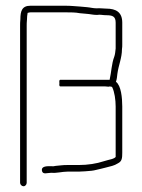

<svg xmlns="http://www.w3.org/2000/svg" viewBox="-20 -644 496 669"><path d="M317 -615C304 -615 295 -618 283 -619L261 -621C245 -622 227 -624 209 -624H86C57 -624 51 -606 51 -577C50 -568 50 -560 50 -554V-7C50 -1 56 5 62 5C68 5 73 -1 73 -7V-554C73 -559 73 -567 74 -576C74 -585 75 -592 76 -597V-599C80 -600 83 -601 86 -601H209C226 -601 243 -601 258 -598L280 -596C295 -595 304 -592 318 -592C330 -594 337 -591 350 -591C372 -591 383 -587 383 -565V-475C382 -465 381 -454 378 -446C369 -423 368 -392 362 -366H190C187 -366 186 -362 187 -354C186 -347 187 -343 190 -343H338C343 -343 350 -343 357 -342C359 -342 361 -342 363 -343C365 -342 367 -342 368 -342C369 -342 370 -341 371 -340C379 -324 383 -296 383 -273V-97C376 -90 366 -89 355 -86L341 -82C317 -74 286 -69 254 -69H215C208 -69 201 -69 194 -68L174 -66C169 -65 164 -64 160 -65C145 -65 124 -66 126 -50C128 -34 145 -42 159 -42C177 -40 196 -46 215 -46H254C263 -46 291 -48 299 -49C310 -50 321 -54 332 -56L348 -60C366 -65 377 -66 391 -75C405 -82 406 -93 406 -112V-273C406 -303 402 -346 384 -359C387 -368 388 -376 389 -387C393 -417 405 -442 405 -473C406 -478 406 -484 406 -489V-565C406 -601 385 -614 350 -614C338 -614 329 -616 317 -615Z"/></svg>

Font: Electronic
Style: ExLt
Weight: 200
Version: Version 1.011